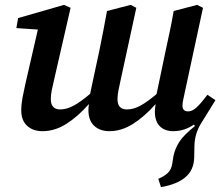

<svg xmlns="http://www.w3.org/2000/svg" viewBox="-20 -523 908 786"><path d="M689 14Q654 14 634 -6.5Q614 -27 614 -65Q614 -79 617 -97Q571 -45 524 -15.5Q477 14 428 14Q389 14 365.5 -8Q342 -30 342 -72Q342 -78 342.5 -84Q343 -90 344 -97Q298 -45 251 -15.5Q204 14 154 14Q115 14 91 -8Q67 -30 67 -71Q67 -96 72.5 -125Q78 -154 84 -180L135 -402L47 -408L54 -449L242 -503L269 -491L202 -199Q196 -174 192 -154Q188 -134 188 -117Q188 -75 227 -75Q252 -75 280.5 -90Q309 -105 349 -139Q351 -149 353 -158Q355 -167 357 -177L387 -317Q395 -357 403 -397.5Q411 -438 418 -478L515 -503L538 -491L474 -196Q469 -173 465 -153.5Q461 -134 461 -117Q461 -75 500 -75Q526 -75 554 -90Q582 -105 621 -138L658 -315Q667 -356 675.5 -396.5Q684 -437 691 -478L787 -503L811 -491L738 -152Q734 -133 730.5 -117Q727 -101 727 -91Q727 -67 750 -67Q767 -67 784.5 -83Q802 -99 829 -135L862 -113Q827 -57 802 -16Q777 25 776 74L775 121Q774 173 739 202.5Q704 232 639 243L628 209Q652 199 666.5 185.5Q681 172 685 148L690 116Q697 84 714.5 57Q732 30 778 -7L774 -13Q755 0 734 7Q713 14 689 14Z"/></svg>

Font: Source Serif 4 SmText Semibold
Style: Italic
Weight: 600
Italic angle: -12°
Designer: Frank Grießhammer
Foundry: Adobe
Version: Version 4.005;hotconv 1.1.0;makeotfexe 2.6.0